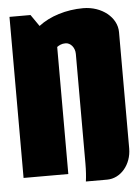

<svg xmlns="http://www.w3.org/2000/svg" viewBox="-54 -773 623 855"><g transform="rotate(-5 257.5 -345.0)"><path d="M20 -720V0H220V-568C230 -575 241 -581 258 -581C281 -581 300 -558 300 -530V-40C300 -9 298 20 295 40H390C451 40 500 -18 500 -90V-610C500 -676 433 -730 350 -730C274 -730 200 -707 150 -668L114 -720Z"/></g></svg>

Font: MikodacsPCS
Style: Regular
Weight: 900
Designer: gluk (gluksza@wp.pl)
Foundry: gluk (gluksza@wp.pl)
Version: Version 0.27